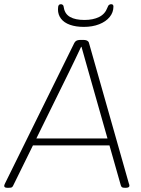

<svg xmlns="http://www.w3.org/2000/svg" viewBox="-38 -892 671 914"><path d="M-3 2Q-11 2 -14.5 -0.5Q-18 -3 -18 -7Q-18 -9 -17 -12Q-16 -15 -14 -19L315 -686Q318 -692 322 -695.5Q326 -699 332 -700.5Q338 -702 346 -702H357Q366 -702 371.5 -700.5Q377 -699 381 -695.5Q385 -692 386 -686L575 -20Q577 -16 577.5 -12.5Q578 -9 578 -7Q578 -3 573.5 -0.5Q569 2 561 2H557Q547 2 543 -0.5Q539 -3 537 -10L383 -552Q374 -583 366 -612Q358 -641 350 -669H348Q335 -641 321 -612Q307 -583 292 -552L24 -7Q21 -1 16.5 0.5Q12 2 1 2ZM101 -200V-233H500V-200ZM361 -764Q323 -764 295 -774Q267 -784 252.5 -803Q238 -822 238 -847Q238 -862 241.5 -867Q245 -872 252 -872Q257 -872 261 -868.5Q265 -865 266 -855Q271 -825 296 -811Q321 -797 364 -797Q405 -797 433.5 -811Q462 -825 473 -855Q477 -866 481.5 -869Q486 -872 491 -872Q497 -872 499.5 -869Q502 -866 502 -861Q502 -833 484 -811Q466 -789 434 -776.5Q402 -764 361 -764Z"/></svg>

Font: Asap Thin
Style: Italic
Weight: 250
Italic angle: -6°
Designer: Pablo Cosgaya
Foundry: Omnibus-Type
Version: Version 3.001